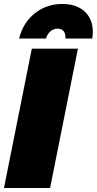

<svg xmlns="http://www.w3.org/2000/svg" viewBox="-25 -946 487 966"><path d="M367 -701 227 0H-5L135 -701ZM265 -802Q245 -802 229 -788.5Q213 -775 206 -752H71Q91 -832 150 -879Q209 -926 289 -926Q360 -926 401 -888Q442 -850 442 -785Q442 -770 439 -752H304Q306 -775 295.5 -788.5Q285 -802 265 -802Z"/></svg>

Font: Gontserrat Black
Style: Italic
Weight: 900
Italic angle: -11.3°
Designer: Julieta Ulanovsky
Foundry: Julieta Ulanovsky
Version: Version 6.001